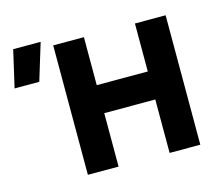

<svg xmlns="http://www.w3.org/2000/svg" viewBox="-274 -869 1151 1003"><g transform="rotate(-15 302.0 -367.5)"><path d="M82.5 0V-700H248.5V-440.5H524.5V-700H690.5V0H524.5V-289H248.5V0ZM-170.5 -535 -124.5 -735H24L-37 -535Z"/></g></svg>

Font: Geologica Thin Roman
Style: Bold
Weight: 700
Version: Version 1.010;gftools[0.9.28]